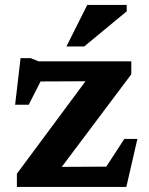

<svg xmlns="http://www.w3.org/2000/svg" viewBox="-20 -736 587 756"><path d="M46.5 0V-52L351.5 -463L408.5 -416.5L81.5 -415L172.5 -479.5L93 -323.5H39.5L61 -507H101L132 -494.5H497V-443.5L186.5 -30L135.5 -78.5L428 -80L363.5 -26L469.5 -189H521L477.5 0ZM241.5 -553 323.5 -716.5H479V-691.5L311.5 -553Z"/></svg>

Font: Newsreader 9pt SemiBold
Style: Regular
Weight: 600
Designer: Hugues Gentile
Foundry: Production Type
Version: Version 1.003